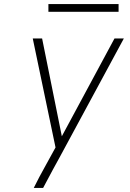

<svg xmlns="http://www.w3.org/2000/svg" viewBox="-20 -924 640 944"><path d="M192 0H146Q159 -27 173.5 -54Q188 -81 203 -108L253 -199L141 -735H187L284 -254L543 -735H589L274 -152L240 -90ZM218 -866V-904H563V-866Z"/></svg>

Font: Iosevka Aile XLt Obl
Style: Regular
Weight: 200
Italic angle: -9°
Designer: Belleve Invis
Foundry: Belleve Invis
Version: Version 31.1.0; ttfautohint (v1.8.4)